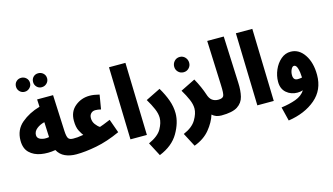

<svg xmlns="http://www.w3.org/2000/svg" viewBox="-116 -1299 3369 1941"><g transform="rotate(-15 1569.0 -328.0)"><path d="M373 -741Q404 -741 426 -762.5Q448 -784 448 -814Q448 -846 426 -866.5Q404 -887 373 -887Q342 -887 321.5 -866.5Q301 -846 301 -814Q301 -784 321.5 -762.5Q342 -741 373 -741ZM195 -741Q225 -741 247 -762.5Q269 -784 269 -814Q269 -846 247 -866.5Q225 -887 195 -887Q164 -887 143 -866.5Q122 -846 122 -814Q122 -784 143 -762.5Q164 -741 195 -741ZM536 5Q574 5 597.5 -17.5Q621 -40 621 -78Q621 -110 602 -133.5Q583 -157 546 -157Q509 -157 495.5 -176Q482 -195 479 -254L462 -634H295L299 -556Q186 -524 105.5 -456Q25 -388 25 -275Q25 -192 71 -147.5Q117 -103 189.5 -90.5Q262 -78 341 -92Q368 -41 419 -18Q470 5 536 5ZM190 -288Q190 -327 224.5 -354.5Q259 -382 306 -393L313 -235Q265 -226 227.5 -240Q190 -254 190 -288Z M1001 -102 950 -245Q898 -223 878.5 -216Q859 -209 837 -201Q814 -215 792.5 -244Q771 -273 771 -310Q771 -341 789 -359Q807 -377 834 -377Q861 -377 893 -369L918 -518Q860 -533 816 -533Q729 -533 663.5 -479Q598 -425 598 -330Q598 -261 619.5 -221Q641 -181 653 -167Q611 -160 591 -158.5Q571 -157 546 -157L536 5Q629 5 748 -18Q867 -41 1001 -102Z M1274 0 1253 -760H1081L1102 0Z M1611 -137Q1611 -205 1586.5 -274Q1562 -343 1518 -417L1364 -341Q1400 -281 1422 -229.5Q1444 -178 1444 -134Q1444 -82 1409.5 -20Q1375 42 1273 88L1348 231Q1487 175 1549 68.5Q1611 -38 1611 -137Z M1876 -594Q1876 -628 1853.5 -652Q1831 -676 1798 -676Q1764 -676 1741.5 -652Q1719 -628 1719 -594Q1719 -562 1741.5 -539Q1764 -516 1798 -516Q1831 -516 1853.5 -539Q1876 -562 1876 -594ZM2054 5Q2139 5 2139 -78Q2139 -110 2120 -133.5Q2101 -157 2064 -157Q2027 -157 2000.5 -176.5Q1974 -196 1960 -243Q1950 -275 1929 -323Q1908 -371 1882 -417L1728 -341Q1764 -281 1786 -229.5Q1808 -178 1808 -134Q1808 -82 1770 -17.5Q1732 47 1637 87L1712 230Q1815 192 1875 119Q1935 46 1958 -30Q1995 5 2054 5Z M2303 -270 2282 -760H2109L2128 -292Q2132 -204 2121 -180.5Q2110 -157 2064 -157L2054 5Q2169 5 2223 -30Q2277 -65 2292 -127Q2307 -189 2303 -270Z M2602 0 2581 -760H2409L2430 0Z M2697 230Q2871 204 2982 109.5Q3093 15 3093 -141Q3093 -270 3037.5 -353Q2982 -436 2896 -437Q2838 -438 2792 -398.5Q2746 -359 2720 -298.5Q2694 -238 2694 -175Q2694 -101 2741.5 -60Q2789 -19 2856 -19Q2888 -19 2914 -28Q2881 24 2813.5 48.5Q2746 73 2661 84ZM2893 -150Q2847 -150 2847 -205Q2847 -236 2860 -263Q2873 -290 2891 -290Q2914 -290 2925.5 -251Q2937 -212 2939 -155Q2919 -150 2893 -150Z"/></g></svg>

Font: Noto Sans Arabic Condensed Black
Style: Regular
Weight: 900
Width: 3
Designer: Nadine Chahine
Foundry: Monotype Imaging Inc.
Version: 1.001